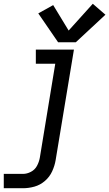

<svg xmlns="http://www.w3.org/2000/svg" viewBox="-54 -793 579 1018"><path d="M-34 205H68Q98 205 128.5 196.5Q159 188 184 166.5Q209 145 222.5 115.5Q236 86 241 56L338 -530H136V-455H239L157 44Q153 66 142 86.5Q131 107 110 118Q89 129 68 129H-34ZM254 -569H348L505 -715L438 -773L310 -631L228 -766L149 -722Z"/></svg>

Font: Iosevka Sparkle
Style: Italic
Weight: 400
Italic angle: -9°
Designer: Belleve Invis
Foundry: Belleve Invis
Version: Version 4.5.0; ttfautohint (v1.8.3)